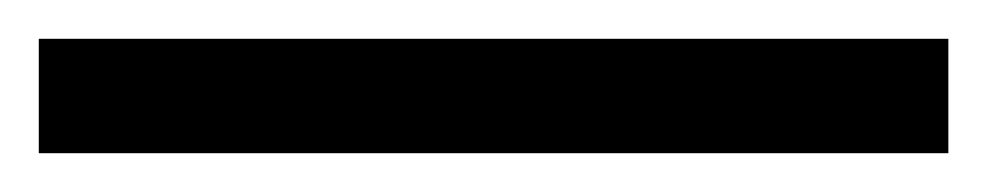

<svg xmlns="http://www.w3.org/2000/svg" viewBox="-25 -839 509 99"><path d="M-5 -760V-819H464V-760Z"/></svg>

Font: Noto Serif Gujarati ExtraBold
Style: Regular
Weight: 800
Version: Version 2.102